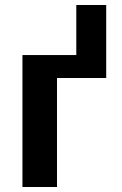

<svg xmlns="http://www.w3.org/2000/svg" viewBox="-20 -748 487 768"><path d="M69.8 -527.8H285.2V-728H404.8V-436H208V0H69.8Z"/></svg>

Font: Libra Sans Modern
Style: Bold
Weight: 700
Foundry: Stefan Peev, Context Ltd
Version: Version 1.000